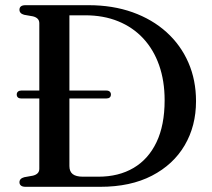

<svg xmlns="http://www.w3.org/2000/svg" viewBox="-20 -720 818 740"><path d="M44.5 -356Q44.5 -362.5 49.2 -366.8Q54 -371 61.5 -371H390Q398.5 -371 403 -366.8Q407.5 -362.5 407.5 -356Q407.5 -348.5 403 -344.5Q398.5 -340.5 390 -340.5H61Q53.5 -340.5 49 -344.5Q44.5 -348.5 44.5 -356ZM55 -17.5Q55 -32 73.5 -37L107 -43Q119 -46 125.2 -52.5Q131.5 -59 131.5 -69.5V-630.5Q131.5 -641 125.2 -647.5Q119 -654 107 -657L73 -663Q55 -668 55 -682.5Q55 -691 60.8 -695.5Q66.5 -700 78.5 -700H321Q414.5 -700 490.8 -672.8Q567 -645.5 621.8 -596Q676.5 -546.5 706 -479Q735.5 -411.5 735.5 -330Q735.5 -234.5 691.8 -160Q648 -85.5 565.5 -42.8Q483 0 366 0H78.5Q66.5 0 60.8 -4.8Q55 -9.5 55 -17.5ZM359 -39Q437.5 -39 494.8 -72.8Q552 -106.5 583.2 -172Q614.5 -237.5 614.5 -333.5Q614.5 -408.5 593.2 -468.8Q572 -529 532 -572Q492 -615 435.5 -638Q379 -661 308.5 -661H247.5V-80Q247.5 -59 260.2 -49Q273 -39 299.5 -39Z"/></svg>

Font: Fraunces 20pt
Style: Regular
Weight: 400
Version: Version 1.000;[b76b70a41]